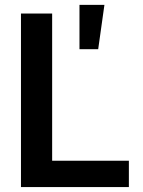

<svg xmlns="http://www.w3.org/2000/svg" viewBox="-20 -762 581 782"><path d="M65.4 -707H192.4V-107.4H504.9V0H65.4ZM303.7 -742.2H405.3L379.9 -561.5H303.7Z"/></svg>

Font: Pretendard GOV SemiBold
Style: Regular
Weight: 600
Designer: Base glyphs from Inter by Rasmus Andersson; Hangeul glyphs from Noto Sans CJK(Source Han Sans) by Jang Soo-young and Kan
Foundry: Kil Hyung-jin
Version: Version 1.309